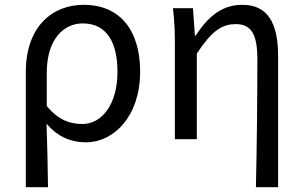

<svg xmlns="http://www.w3.org/2000/svg" viewBox="-20 -577 1257 796"><path d="M87 199H179C178 103 176 34 173 -64C223 -6 278 13 337 13C451 13 561 -94 561 -280C561 -451 478 -557 327 -557C195 -557 87 -465 87 -278ZM322 -63C274 -63 225 -76 174 -137V-276C174 -413 243 -480 323 -480C424 -480 467 -399 467 -279C467 -144 402 -63 322 -63Z M1041 199H1133V-344C1133 -483 1089 -557 985 -557C905 -557 847 -515 791 -429H788L780 -543H697C704 -486 705 -438 705 -394V0H796V-355C857 -447 898 -477 958 -477C1022 -477 1047 -434 1047 -332C1047 -175 1045 22 1041 199Z"/></svg>

Font: Source Han Sans TC
Style: Regular
Weight: 400
Designer: Ryoko NISHIZUKA 西塚涼子 (kana, bopomofo & ideographs); Paul D. Hunt (Latin, Greek & Cyrillic); Sandoll Communications 산돌커뮤니
Foundry: Adobe
Version: Version 2.002;hotconv 1.0.116;makeotfexe 2.5.65601